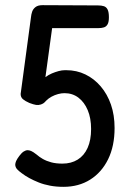

<svg xmlns="http://www.w3.org/2000/svg" viewBox="-20 -709 509 744"><path d="M226 15Q198 15 174 10.5Q150 6 130 -2Q110 -10 93.5 -19Q77 -28 64 -38Q53 -46 46.5 -53Q40 -60 39 -70Q39 -77 42.5 -85Q46 -93 55 -105Q64 -117 72 -122Q80 -127 87 -127Q93 -127 100.5 -124Q108 -121 122 -110Q132 -101 146 -93Q160 -85 178.5 -80Q197 -75 222 -75Q256 -75 281 -90.5Q306 -106 319.5 -136Q333 -166 333 -209Q333 -251 320 -282Q307 -313 284 -330.5Q261 -348 230 -348Q218 -348 205 -344.5Q192 -341 180 -334.5Q168 -328 159 -319Q153 -312 148.5 -309Q144 -306 138 -304Q129 -301 119.5 -302.5Q110 -304 94 -310Q78 -317 69 -324.5Q60 -332 60 -345L100 -642Q101 -653 104.5 -663.5Q108 -674 117.5 -681.5Q127 -689 145 -689L360 -688Q373 -688 382.5 -685Q392 -682 397 -672Q402 -662 402 -642Q402 -624 397 -615Q392 -606 383 -603Q374 -600 361 -600H182L156 -410Q168 -419 181 -424.5Q194 -430 207 -433.5Q220 -437 231 -437H237Q277 -437 311 -420.5Q345 -404 370.5 -374Q396 -344 410 -303.5Q424 -263 424 -213Q424 -143 399 -92Q374 -41 329.5 -13Q285 15 226 15Z"/></svg>

Font: Fredoka SemiCondensed
Style: Regular
Weight: 400
Width: 4
Designer: Ben Nathan
Foundry: Milena B. Brandão, Ben Nathan
Version: Version 2.001